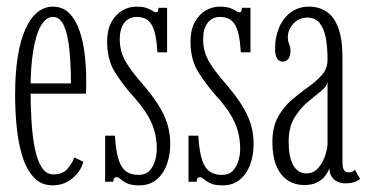

<svg xmlns="http://www.w3.org/2000/svg" viewBox="-20 -547 1108 578"><path d="M138.5 11Q104 11 81.8 -13Q59.5 -37 47.2 -76.8Q35 -116.5 30.2 -165Q25.5 -213.5 25.5 -262.5Q25.5 -327 33.5 -376.5Q41.5 -426 56.5 -459.5Q71.5 -493 92.5 -510Q113.5 -527 139 -527Q169 -527 188.5 -507.2Q208 -487.5 219.2 -455Q230.5 -422.5 235 -383.5Q239.5 -344.5 239.5 -306.5Q239.5 -295.5 239.5 -285.2Q239.5 -275 239 -265H65.5V-296H193.5Q193.5 -351.5 189 -396.8Q184.5 -442 172.8 -469Q161 -496 139 -496Q118.5 -496 103.2 -469.5Q88 -443 80 -394.2Q72 -345.5 72 -278Q72 -229 74.8 -183Q77.5 -137 84.8 -100.8Q92 -64.5 105.5 -43.2Q119 -22 141 -22Q169 -22 183.8 -39.5Q198.5 -57 203.5 -73L231 -60Q223.5 -31.5 198 -10.2Q172.5 11 138.5 11Z M399.5 11Q375 11 362.2 4.8Q349.5 -1.5 343 -7.5Q336.5 -13.5 330.5 -13.5Q325.5 -13.5 323.2 -9.8Q321 -6 321 0H296.5V-138.5H326Q328 -105.5 332.8 -83Q337.5 -60.5 345.8 -46.8Q354 -33 366.8 -26.8Q379.5 -20.5 397.5 -20.5Q418 -20.5 429.8 -32.8Q441.5 -45 446.8 -63.2Q452 -81.5 452 -98.5Q452 -127 445.2 -151.8Q438.5 -176.5 423 -202.2Q407.5 -228 380.5 -257.5Q349 -293 325.8 -330.2Q302.5 -367.5 302.5 -422Q302.5 -456.5 315 -479.8Q327.5 -503 347.5 -515Q367.5 -527 390.5 -527Q409.5 -527 421 -523Q432.5 -519 439 -514.5Q445.5 -510 449.5 -510Q454 -510 455.5 -513.5Q457 -517 457 -523.5H483V-389.5H454Q452 -421.5 447.5 -442.2Q443 -463 435.2 -474.5Q427.5 -486 416.8 -491Q406 -496 391.5 -496Q367.5 -496 354 -478Q340.5 -460 340.5 -429Q340.5 -393 357 -363.8Q373.5 -334.5 407.5 -296Q436.5 -262.5 455.5 -233Q474.5 -203.5 483.5 -174.8Q492.5 -146 492.5 -114Q492.5 -79.5 482 -51.2Q471.5 -23 450.8 -6Q430 11 399.5 11Z M650.5 11Q626 11 613.2 4.8Q600.5 -1.5 594 -7.5Q587.5 -13.5 581.5 -13.5Q576.5 -13.5 574.2 -9.8Q572 -6 572 0H547.5V-138.5H577Q579 -105.5 583.8 -83Q588.5 -60.5 596.8 -46.8Q605 -33 617.8 -26.8Q630.5 -20.5 648.5 -20.5Q669 -20.5 680.8 -32.8Q692.5 -45 697.8 -63.2Q703 -81.5 703 -98.5Q703 -127 696.2 -151.8Q689.5 -176.5 674 -202.2Q658.5 -228 631.5 -257.5Q600 -293 576.8 -330.2Q553.5 -367.5 553.5 -422Q553.5 -456.5 566 -479.8Q578.5 -503 598.5 -515Q618.5 -527 641.5 -527Q660.5 -527 672 -523Q683.5 -519 690 -514.5Q696.5 -510 700.5 -510Q705 -510 706.5 -513.5Q708 -517 708 -523.5H734V-389.5H705Q703 -421.5 698.5 -442.2Q694 -463 686.2 -474.5Q678.5 -486 667.8 -491Q657 -496 642.5 -496Q618.5 -496 605 -478Q591.5 -460 591.5 -429Q591.5 -393 608 -363.8Q624.5 -334.5 658.5 -296Q687.5 -262.5 706.5 -233Q725.5 -203.5 734.5 -174.8Q743.5 -146 743.5 -114Q743.5 -79.5 733 -51.2Q722.5 -23 701.8 -6Q681 11 650.5 11Z M896 10Q867.5 10 846 -4.2Q824.5 -18.5 812.2 -47.2Q800 -76 800 -119Q800 -164.5 816.8 -194.8Q833.5 -225 858.2 -246.2Q883 -267.5 907.8 -285Q932.5 -302.5 949.2 -321.5Q966 -340.5 966 -367Q966 -405.5 960.5 -434Q955 -462.5 941.8 -478.2Q928.5 -494 905.5 -494Q880 -494 863.2 -475.8Q846.5 -457.5 846.5 -434.5Q846.5 -424.5 848.8 -419Q851 -413.5 852.8 -408.2Q854.5 -403 854.5 -393.5Q854.5 -380 848.8 -370.8Q843 -361.5 831 -361.5Q819.5 -361.5 813.8 -371.8Q808 -382 808 -400Q808 -436 820.5 -464.8Q833 -493.5 856 -510.2Q879 -527 909.5 -527Q940.5 -527 963.2 -511.8Q986 -496.5 998.5 -462.8Q1011 -429 1011 -373V-60Q1011 -41 1015.8 -34.5Q1020.5 -28 1029.5 -28Q1037 -28 1041.8 -30.8Q1046.5 -33.5 1048.5 -36L1064 -8.5Q1058.5 -3 1046.8 1Q1035 5 1020 5Q1006.5 5 995.5 -0.2Q984.5 -5.5 978.2 -15.5Q972 -25.5 971.5 -40.5Q968.5 -31 960 -19Q951.5 -7 936 1.5Q920.5 10 896 10ZM902.5 -25Q924 -25 938 -41.2Q952 -57.5 959 -79Q966 -100.5 966 -115.5V-301.5Q965 -287.5 947 -273.2Q929 -259 906.5 -240.2Q884 -221.5 866.5 -193Q849 -164.5 849 -121Q849 -74 862.8 -49.5Q876.5 -25 902.5 -25Z"/></svg>

Font: Imbue Thin 10pt ExtraLight
Style: Regular
Weight: 250
Version: Version 1.102